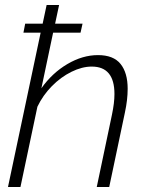

<svg xmlns="http://www.w3.org/2000/svg" viewBox="-20 -750 592 770"><path d="M81 -655H151L167 -730H217L201 -655H311L303 -619H193L146 -396Q189 -457 250 -493Q311 -529 373 -529Q435 -529 463.5 -493.5Q492 -458 492 -394Q492 -350 481 -299L418 0H368L429 -290Q434 -314 436.5 -334.5Q439 -355 439 -373Q439 -483 348 -483Q309 -483 266.5 -462Q224 -441 188 -404.5Q152 -368 130 -322L62 0H12L143 -619H74Z"/></svg>

Font: Raleway Light
Style: Italic
Weight: 300
Italic angle: -12°
Designer: Matt McInerney, Pablo Impallari, Rodrigo Fuenzalida
Foundry: Matt McInerney, Pablo Impallari, Rodrigo Fuenzalida
Version: Version 4.026